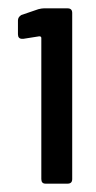

<svg xmlns="http://www.w3.org/2000/svg" viewBox="-20 -867 230 460"><path d="M79 -438V-776Q79 -780 74 -780L36 -774H33Q23 -774 23 -785V-818Q23 -826 31 -831L72 -845Q80 -847 85 -847H142Q153 -847 153 -836V-438Q153 -427 142 -427H89Q79 -427 79 -438Z"/></svg>

Font: Barlow GEO Semi Bold
Style: Regular
Weight: 600
Designer: Jeremy Tribby
Foundry: Tribby Type
Version: Version 1.408